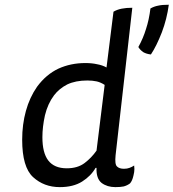

<svg xmlns="http://www.w3.org/2000/svg" viewBox="-20 -767 729 807"><path d="M689.5 -747.1Q661.1 -747.1 644.5 -743.2Q627.9 -740.2 612.3 -731.4Q606.4 -683.6 593.8 -645.5Q582 -606.4 561.5 -569.3Q569.3 -556.6 582 -547.9Q595.7 -540 614.3 -538.1Q637.7 -573.2 660.2 -630.9Q681.6 -687.5 689.5 -747.1ZM385.7 -133.8Q364.3 -103.5 335.9 -82Q306.6 -59.6 260.7 -59.6Q208 -59.6 182.6 -92.8Q158.2 -125 158.2 -190.4Q158.2 -233.4 168.9 -282.2Q180.7 -331.1 207 -366.2Q228.5 -394.5 262.7 -412.1Q297.9 -428.7 346.7 -428.7Q369.1 -428.7 386.7 -424.8Q403.3 -420.9 419.9 -410.2Q408.2 -318.4 385.7 -133.8ZM536.1 -734.4Q510.7 -734.4 491.2 -730.5Q471.7 -726.6 457 -717.8Q447.3 -639.6 427.7 -483.4Q410.2 -493.2 387.7 -497.1Q366.2 -502 338.9 -502Q277.3 -502 225.6 -478.5Q173.8 -454.1 135.7 -402.3Q104.5 -357.4 88.9 -300.8Q73.2 -244.1 73.2 -179.7Q73.2 -64.5 119.1 -22.5Q165 19.5 231.4 19.5Q288.1 19.5 325.2 -3.9Q362.3 -27.3 381.8 -61.5Q383.8 -61.5 385.7 -61.5Q383.8 -16.6 407.2 2Q430.7 19.5 464.8 19.5Q486.3 19.5 500 16.6Q514.6 12.7 526.4 3.9Q536.1 -6.8 541 -29.3Q544.9 -43.9 544.9 -56.6Q544.9 -64.5 543.9 -71.3Q535.2 -65.4 524.4 -61.5Q514.6 -57.6 501 -57.6Q481.4 -57.6 471.7 -67.4Q461.9 -76.2 465.8 -114.3Q489.3 -320.3 536.1 -734.4Z"/></svg>

Font: cl
Style: Italic
Weight: 400
Designer: Mitja Miklavcic
Version: Version 7.504; 2011; Build 1022